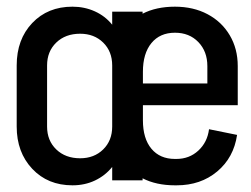

<svg xmlns="http://www.w3.org/2000/svg" viewBox="-20 -540 752 575"><path d="M692 -342V-225H408V-180Q408 -125 433.5 -94.5Q459 -64 504 -64H508Q547 -64 574 -89Q601 -114 606 -153L690 -136Q680 -68 630.5 -26.5Q581 15 509 15H504Q448 15 407 -6V0H316V-40Q295 -14 264.5 0.5Q234 15 197 15Q123 15 76.5 -34.5Q30 -84 30 -161V-344Q30 -422 76.5 -471Q123 -520 197 -520Q233 -520 264 -506Q295 -492 316 -466V-505H407V-499Q448 -520 504 -520Q559 -520 601.5 -497.5Q644 -475 668 -434.5Q692 -394 692 -342ZM408 -290H601V-342Q601 -386 574 -414Q547 -442 504 -442Q459 -442 433.5 -411Q408 -380 408 -325ZM316 -161V-344Q316 -386 289 -412.5Q262 -439 220 -439Q176 -439 148.5 -412.5Q121 -386 121 -344V-161Q121 -119 148.5 -92.5Q176 -66 220 -66Q262 -66 289 -92.5Q316 -119 316 -161Z"/></svg>

Font: Akshar
Style: Regular
Weight: 400
Designer: Tall Chai
Foundry: Tall Chai
Version: Version 1.000